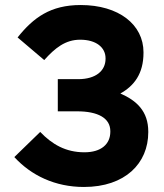

<svg xmlns="http://www.w3.org/2000/svg" viewBox="-20 -732 654 764"><path d="M314 12C478 12 570 -82 570 -206V-208C570 -290 523 -332 459 -360C513 -390 551 -438 551 -522V-524C551 -634 453 -712 301 -712C181 -712 113 -662 50 -583L156 -493C199 -541 240 -574 299 -574C363 -574 400 -543 400 -500V-498C400 -451 362 -417 291 -417H210V-289H287C370 -289 419 -262 419 -210V-208C419 -158 382 -126 316 -126C241 -126 187 -158 140 -207L37 -107C104 -34 199 12 314 12Z"/></svg>

Font: Mission
Style: Bold
Weight: 700
Version: Version 1.000;FEAKit 1.0